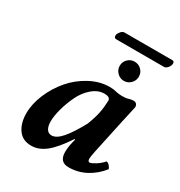

<svg xmlns="http://www.w3.org/2000/svg" viewBox="-170 -828 894 955"><g transform="rotate(30 277.0 -350.0)"><path d="M335.9 -226.1Q353.5 -271.5 360.1 -304Q366.7 -336.4 368.2 -377.9Q365.2 -397 335 -397Q297.9 -397 265.1 -368.7Q232.4 -340.3 212.9 -299.1Q193.4 -257.8 182.1 -216.3Q170.9 -174.8 170.9 -144Q170.9 -116.7 180.7 -100.8Q190.4 -85 209 -85Q236.3 -85 266.8 -120.1Q297.4 -155.3 335.9 -226.1ZM500 -415Q498 -407.2 492.2 -379.4Q486.3 -351.6 479 -319.8L437 -124Q430.2 -89.4 430.2 -80.1Q430.2 -63 440.9 -63Q449.7 -63 471.7 -76.4Q493.7 -89.8 511.2 -109.9Q520.5 -109.9 528.8 -100.3Q537.1 -90.8 540 -82Q506.3 -39.1 460.4 -14.6Q414.6 9.8 361.8 9.8Q309.1 9.8 309.1 -47.9Q309.1 -74.7 316.9 -106.9L321.8 -125L317.9 -127Q269.5 -53.7 229.7 -22Q189.9 9.8 147 9.8Q96.7 9.8 71.3 -26.4Q45.9 -62.5 45.9 -118.2Q45.9 -172.9 70.3 -230.2Q94.7 -287.6 134.3 -333.7Q173.8 -379.9 228.8 -409.4Q283.7 -439 340.8 -439Q363.3 -439 379.9 -434.1Q397.5 -430.2 416 -430.2Q439 -430.2 452.1 -435.1Q465.8 -439 477.1 -439Q488.3 -439 494.1 -432.4Q500 -425.8 500 -415ZM330.1 -555.2Q330.1 -578.1 346.2 -594Q362.3 -609.9 384.8 -609.9Q407.7 -609.9 423.8 -594Q439.9 -578.1 439.9 -555.2Q439.9 -532.7 423.8 -516.4Q407.7 -500 384.8 -500Q362.3 -500 346.2 -516.4Q330.1 -532.7 330.1 -555.2ZM523.9 -660.2H250Q234.9 -660.2 236.8 -678.2Q238.3 -688 248 -699Q257.8 -710 267.1 -710H543Q556.2 -710 554.2 -692.9Q552.7 -682.1 543.2 -671.1Q533.7 -660.2 523.9 -660.2Z"/></g></svg>

Font: Common Serif
Style: Bold Italic
Weight: 700
Italic angle: -12°
Designer: Philipp H. Poll, Khaled Hosny
Foundry: Stefan Peev, Context Ltd.
Version: Version 1.026